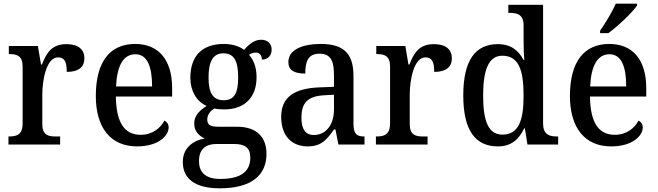

<svg xmlns="http://www.w3.org/2000/svg" viewBox="-20 -786 3578 1044"><path d="M26 0H307V-44H281C242 -44 210 -52 210 -111V-271C210 -353 233 -474 295 -474C331 -474 343 -450 343 -395C409 -395 439 -423 439 -469C439 -516 407 -546 341 -546C262 -546 233 -499 208 -435H203L186 -536H28V-492H31C72 -492 103 -483 103 -424V-116C103 -53 71 -44 29 -44H26Z M725 10C844 10 897 -50 897 -93C897 -112 886 -125 874 -130C852 -89 809 -53 745 -53C658 -53 612 -117 610 -261H916V-306C916 -464 840 -547 715 -547C579 -547 501 -452 501 -264C501 -91 582 10 725 10ZM807 -316H611C616 -429 651 -491 716 -491C782 -491 807 -422 807 -316Z M1175 238C1348 238 1429 166 1429 51C1429 -35 1382 -97 1267 -97H1164C1122 -97 1107 -109 1107 -136C1107 -164 1126 -185 1146 -196C1158 -193 1183 -191 1198 -191C1318 -191 1375 -264 1375 -366C1375 -424 1358 -460 1334 -488C1345 -495 1356 -500 1372 -500C1393 -500 1404 -483 1404 -462C1441 -462 1457 -488 1457 -517C1457 -545 1438 -570 1400 -570C1357 -570 1326 -536 1307 -515C1284 -533 1244 -547 1198 -547C1074 -547 1015 -477 1015 -362C1015 -292 1049 -233 1104 -210C1061 -183 1036 -155 1036 -114C1036 -70 1065 -46 1093 -33C1029 -22 974 19 974 95C974 186 1041 238 1175 238ZM1196 -241C1137 -241 1114 -282 1114 -364C1114 -450 1137 -496 1195 -496C1254 -496 1275 -452 1275 -365C1275 -281 1255 -241 1196 -241ZM1178 187C1093 187 1062 147 1062 90C1062 15 1110 -3 1157 -3H1253C1310 -3 1341 16 1341 71C1341 138 1301 187 1178 187Z M1653 10C1728 10 1757 -27 1796 -82H1804L1820 0H1962V-44H1959C1917 -44 1902 -60 1902 -116V-374C1902 -501 1842 -547 1724 -547C1625 -547 1548 -516 1548 -449C1548 -404 1579 -386 1640 -386C1640 -450 1654 -494 1717 -494C1784 -494 1796 -447 1796 -373V-314L1719 -311C1579 -306 1509 -257 1509 -151C1509 -41 1572 10 1653 10ZM1686 -52C1640 -52 1619 -85 1619 -146C1619 -223 1649 -263 1743 -268L1796 -271V-191C1796 -108 1753 -52 1686 -52Z M2024 0H2305V-44H2279C2240 -44 2208 -52 2208 -111V-271C2208 -353 2231 -474 2293 -474C2329 -474 2341 -450 2341 -395C2407 -395 2437 -423 2437 -469C2437 -516 2405 -546 2339 -546C2260 -546 2231 -499 2206 -435H2201L2184 -536H2026V-492H2029C2070 -492 2101 -483 2101 -424V-116C2101 -53 2069 -44 2027 -44H2024Z M2687 10C2760 10 2802 -28 2830 -88H2834L2848 0H3015V-44H3007C2965 -44 2933 -56 2933 -115V-760H2744V-716H2752C2792 -716 2827 -707 2827 -649V-570C2827 -536 2828 -493 2831 -461H2826C2800 -511 2758 -546 2687 -546C2566 -546 2499 -460 2499 -267C2499 -75 2566 10 2687 10ZM2712 -54C2637 -54 2607 -124 2607 -266C2607 -406 2637 -483 2711 -483C2800 -483 2827 -406 2827 -267C2827 -128 2799 -54 2712 -54Z M3243 -619V-606H3288C3341 -644 3421 -721 3444 -756V-766H3328C3309 -721 3272 -661 3243 -619ZM3303 10C3422 10 3475 -50 3475 -93C3475 -112 3464 -125 3452 -130C3430 -89 3387 -53 3323 -53C3236 -53 3190 -117 3188 -261H3494V-306C3494 -464 3418 -547 3293 -547C3157 -547 3079 -452 3079 -264C3079 -91 3160 10 3303 10ZM3385 -316H3189C3194 -429 3229 -491 3294 -491C3360 -491 3385 -422 3385 -316Z"/></svg>

Font: Noto Serif Ethiopic SemiCondensed Medium
Style: Regular
Weight: 500
Width: 4
Designer: Monotype Design Team
Foundry: Monotype Imaging Inc.
Version: Version 2.102